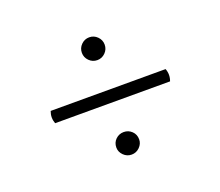

<svg xmlns="http://www.w3.org/2000/svg" viewBox="-78 -660 708 617"><g transform="rotate(-20 276.5 -351.5)"><path d="M80 -372H473Q481 -351 473 -330H80Q72 -351 80 -372ZM277 -474Q261 -474 249.5 -485.5Q238 -497 238 -513Q238 -529 249.5 -540.5Q261 -552 277 -552Q293 -552 304.5 -540.5Q316 -529 316 -513Q316 -497 304.5 -485.5Q293 -474 277 -474ZM277 -151Q261 -151 249.5 -162.5Q238 -174 238 -189Q238 -206 249.5 -217Q261 -228 277 -228Q293 -228 304.5 -217Q316 -206 316 -189Q316 -174 304.5 -162.5Q293 -151 277 -151Z"/></g></svg>

Font: Arima Thin Light
Style: Regular
Weight: 300
Version: Version 1.100